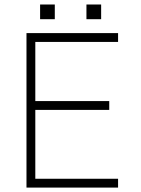

<svg xmlns="http://www.w3.org/2000/svg" viewBox="-20 -850 640 870"><path d="M515 -700V-660H140V-392H475V-352H140V-40H515V0H100V-700ZM228.3 -829.6V-763H161.7V-829.6ZM438.3 -829.6V-763H371.7V-829.6Z"/></svg>

Font: Fliege Mono Thin
Style: Regular
Weight: 100
Version: Version 0.020;Glyphs 3.3 (3306)